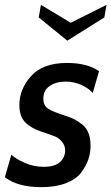

<svg xmlns="http://www.w3.org/2000/svg" viewBox="-31 -763 460 793"><path d="M140 10Q42 10 -11 -31L16 -124Q35 -106 72 -90Q109 -74 150 -74Q195 -74 216.5 -93.5Q238 -113 238 -142Q238 -162 225.5 -177Q213 -192 200.5 -197.5Q188 -203 164 -211Q137 -220 121 -226.5Q105 -233 86 -246.5Q67 -260 58 -280.5Q49 -301 49 -329Q49 -395 97.5 -449Q146 -503 246 -503Q329 -503 378 -469L352 -379Q336 -398 305.5 -412Q275 -426 240 -426Q201 -426 174.5 -408Q148 -390 148 -356Q148 -327 168 -314Q188 -301 239 -285Q261 -278 276.5 -270Q292 -262 309 -248.5Q326 -235 334.5 -213Q343 -191 343 -161Q343 -132 334 -105Q325 -78 304.5 -50.5Q284 -23 241.5 -6.5Q199 10 140 10ZM400 -691 247 -595 129 -691 138 -743 261 -669 409 -743Z"/></svg>

Font: Cabin
Style: Medium Italic
Weight: 500
Designer: Pablo Impallari
Foundry: Pablo Impallari. www.impallari.com Igino Marini. www.ikern.com
Version: Version 1.005